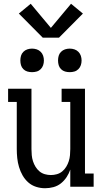

<svg xmlns="http://www.w3.org/2000/svg" viewBox="-20 -991 540 1019"><path d="M219 8Q195 8 171.5 0.5Q148 -7 130 -23Q112 -39 100 -60Q88 -81 81 -104.5Q74 -128 71.5 -152Q69 -176 69 -200V-450H23V-520H147V-200Q147 -184 148.5 -167.5Q150 -151 155 -135.5Q160 -120 168.5 -106Q177 -92 189.5 -81.5Q202 -71 218 -66.5Q234 -62 250 -62Q266 -62 282 -66.5Q298 -71 310.5 -81.5Q323 -92 331.5 -106Q340 -120 345 -135.5Q350 -151 351.5 -167.5Q353 -184 353 -200V-450H307V-520H431V-70H477V0H353V-91Q346 -70 333.5 -51Q321 -32 303.5 -18Q286 -4 264 2Q242 8 219 8ZM350 -608Q337 -608 325 -611.5Q313 -615 304 -624Q295 -633 291.5 -645Q288 -657 288 -670Q288 -683 291.5 -695Q295 -707 304 -716Q313 -725 325 -729Q337 -733 350 -733Q363 -733 375 -729Q387 -725 396 -716Q405 -707 409 -695Q413 -683 413 -670Q413 -657 409 -645Q405 -633 396 -624Q387 -615 375 -611.5Q363 -608 350 -608ZM150 -608Q137 -608 125 -611.5Q113 -615 104 -624Q95 -633 91.5 -645Q88 -657 88 -670Q88 -683 91.5 -695Q95 -707 104 -716Q113 -725 125 -729Q137 -733 150 -733Q163 -733 175 -729Q187 -725 196 -716Q205 -707 209 -695Q213 -683 213 -670Q213 -657 209 -645Q205 -633 196 -624Q187 -615 175 -611.5Q163 -608 150 -608ZM207 -791 80 -919 143 -971 250 -843 357 -971 420 -919 293 -791Z"/></svg>

Font: Iosevka Gothic
Style: Regular
Weight: 400
Monospace: yes
Designer: Belleve Invis
Foundry: Belleve Invis
Version: Version 15.5.1; ttfautohint (v1.8.4)